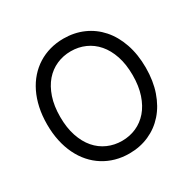

<svg xmlns="http://www.w3.org/2000/svg" viewBox="-163 -905 1087 1082"><g transform="rotate(-30 380.5 -363.5)"><path d="M701.7 -363.6Q701.7 -277.3 677.7 -208.3Q653.8 -139.2 611 -90.7Q568.2 -42.3 509.4 -16.2Q450.6 9.9 380.7 9.9Q334.2 9.9 292.3 -1.8Q250.4 -13.5 214.7 -35.9Q179 -58.2 150.4 -90.6Q121.8 -122.9 101.6 -164.4Q81.3 -206 70.5 -256Q59.7 -306.1 59.7 -363.6Q59.7 -421.2 70.5 -471.2Q81.3 -521.3 101.6 -562.9Q121.8 -604.4 150.4 -636.7Q179 -669 214.7 -691.4Q250.4 -713.8 292.3 -725.5Q334.2 -737.2 380.7 -737.2Q450.6 -737.2 509.4 -711.3Q568.2 -685.4 611 -636.9Q653.8 -588.4 677.7 -519.2Q701.7 -449.9 701.7 -363.6ZM616.5 -363.6Q616.5 -434.7 598.2 -489Q579.9 -543.3 548.1 -580.1Q516.3 -616.8 473.4 -635.8Q430.4 -654.8 380.7 -654.8Q331.3 -654.8 288.2 -635.8Q245 -616.8 213.2 -580.1Q181.5 -543.3 163.2 -489Q144.9 -434.7 144.9 -363.6Q144.9 -293 163.2 -238.5Q181.5 -183.9 213.2 -147.2Q245 -110.4 288.2 -91.4Q331.3 -72.4 380.7 -72.4Q430.4 -72.4 473.4 -91.4Q516.3 -110.4 548.1 -147.2Q579.9 -183.9 598.2 -238.5Q616.5 -293 616.5 -363.6Z"/></g></svg>

Font: Interop
Style: Regular
Weight: 400
Designer: Rasmus Andersson, Google, Jang Haemin
Foundry: jhaemin
Version: Version 1.008